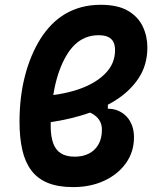

<svg xmlns="http://www.w3.org/2000/svg" viewBox="-20 -762 628 792"><path d="M141.6 -252V-365.2Q227.5 -368.7 298.6 -391.8Q369.6 -415 412.1 -456.5Q454.6 -498 454.6 -555.2Q454.6 -575.2 447.8 -588.9Q440.9 -602.5 426 -609.6Q411.1 -616.7 386.2 -616.7Q356.9 -616.7 332.3 -606.4Q307.6 -596.2 287.8 -576.9Q268.1 -557.6 252.9 -531.2Q221.2 -476.6 205.1 -399.4Q189 -322.3 189 -244.6Q189 -200.2 199.2 -171.6Q209.5 -143.1 231.4 -129.4Q253.4 -115.7 288.6 -115.7Q321.3 -115.7 346.4 -128.4Q371.6 -141.1 386 -166Q400.4 -190.9 400.4 -227.1Q400.4 -250 389.4 -266.8Q378.4 -283.7 357.9 -294.4Q337.4 -305.2 307.6 -310.1L424.8 -338.4V-313.5Q449.2 -313.5 469 -304.7Q488.8 -295.9 503.2 -280Q517.6 -264.2 525.1 -242.9Q532.7 -221.7 532.7 -195.8Q532.7 -135.7 499.8 -89.4Q466.8 -43 410.2 -16.6Q353.5 9.8 281.7 9.8Q219.7 9.8 177.2 -7.6Q134.8 -24.9 109.1 -59.1Q83.5 -93.3 72 -143.6Q60.5 -193.8 60.5 -260.3Q60.5 -361.8 83 -449Q105.5 -536.1 147.9 -603.5Q168.5 -635.7 193.8 -661.4Q219.2 -687 250 -705.1Q280.8 -723.1 317.1 -732.7Q353.5 -742.2 395.5 -742.2Q466.3 -742.2 508.3 -717.3Q550.3 -692.4 569.1 -652.3Q587.9 -612.3 587.9 -566.4Q587.9 -494.1 551.8 -439.5Q515.6 -384.8 453.4 -346.2Q391.1 -307.6 310.8 -284.4Q230.5 -261.2 141.6 -252Z"/></svg>

Font: Cascadia Code PL
Style: Italic
Weight: 400
Italic angle: -10°
Monospace: yes
Designer: Aaron Bell
Foundry: Saja Typeworks
Version: Version 2404.023